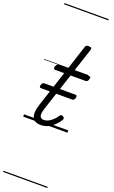

<svg xmlns="http://www.w3.org/2000/svg" viewBox="-266 -1046 942 1582"><g transform="rotate(20 204.5 -255.0)"><path d="M157 16Q122 16 101.5 0Q81 -16 78 -50Q75 -84 92 -137L195 -452H116Q106 -452 103.5 -458.5Q101 -465 104 -477Q108 -489 114 -494.5Q120 -500 130 -500H211L279 -709Q282 -721 288.5 -725.5Q295 -730 309 -730Q326 -730 332 -724Q338 -718 334 -706L266 -500H395Q406 -500 408.5 -494Q411 -488 407 -476Q404 -463 397.5 -457.5Q391 -452 381 -452H251L143 -123Q127 -74 134 -53Q141 -32 168 -32Q198 -32 227.5 -54Q257 -76 279 -109Q285 -117 291.5 -119Q298 -121 308 -114Q318 -108 319 -101Q320 -94 316 -87Q300 -60 276 -36.5Q252 -13 222.5 1.5Q193 16 157 16ZM60 -270Q47 -270 45.5 -276.5Q44 -283 46 -294Q49 -305 54.5 -311Q60 -317 73 -317H341Q354 -317 355.5 -310Q357 -303 355 -293Q352 -282 346.5 -276Q341 -270 329 -270ZM0 475H388V485H0ZM0 -20H388V0H0ZM0 -505H388V-500H0ZM0 -995H388V-985H0Z"/></g></svg>

Font: Playwrite CZ Guides
Style: Regular
Weight: 400
Designer: Veronika Burian, José Scaglione
Foundry: TypeTogether
Version: Version 1.003